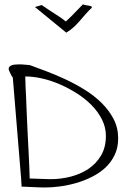

<svg xmlns="http://www.w3.org/2000/svg" viewBox="-20 -833 565 856"><path d="M37.1 -487.3Q35.2 -489.3 32.2 -494.1Q29.3 -499 26.4 -505.4Q23.4 -511.7 21 -517.1Q18.6 -522.5 18.6 -525.4Q18.6 -534.2 26.4 -539.1Q34.2 -543.9 43.9 -544.9Q53.7 -545.9 63 -545.9Q72.3 -545.9 74.2 -545.9Q77.1 -545.9 82.5 -545.4Q87.9 -544.9 94.2 -544.4Q100.6 -543.9 105.5 -543.5Q110.4 -543 112.3 -543Q144.5 -531.2 186 -515.6Q227.5 -500 271.5 -479.5Q315.4 -459 357.4 -433.1Q399.4 -407.2 432.6 -374.5Q465.8 -341.8 486.3 -302.7Q506.8 -263.7 506.8 -215.8Q506.8 -174.8 491.2 -142.1Q475.6 -109.4 449.7 -85.4Q423.8 -61.5 389.6 -44.4Q355.5 -27.3 319.8 -17.1Q284.2 -6.8 248 -2Q211.9 2.9 180.7 2.9Q173.8 2.9 157.2 2.4Q140.6 2 123 1Q105.5 0 91.3 -0.5Q77.1 -1 76.2 -1L74.2 -37.1ZM92.8 -492.2Q92.8 -490.2 92.8 -484.4Q92.8 -478.5 93.3 -471.2Q93.8 -463.9 93.8 -458Q93.8 -452.1 93.8 -449.2Q94.7 -434.6 96.2 -402.3Q97.7 -370.1 99.1 -329.1Q100.6 -288.1 103 -243.7Q105.5 -199.2 107.4 -158.7Q109.4 -118.2 110.8 -85.4Q112.3 -52.7 112.3 -37.1Q118.2 -37.1 131.3 -36.6Q144.5 -36.1 159.2 -35.6Q173.8 -35.2 187 -34.7Q200.2 -34.2 206.1 -34.2Q251 -34.2 294.9 -45.4Q338.9 -56.6 373.5 -79.6Q408.2 -102.5 430.2 -139.2Q452.1 -175.8 452.1 -227.5Q452.1 -265.6 434.6 -300.3Q417 -335 388.2 -364.3Q359.4 -393.6 322.3 -417Q285.2 -440.4 245.6 -457.5Q206.1 -474.6 166.5 -483.4Q127 -492.2 92.8 -492.2ZM273.4 -737.3Q290 -752 298.3 -760.7Q306.6 -769.5 313.5 -776.4Q320.3 -783.2 327.6 -791Q335 -798.8 349.6 -813.5Q357.4 -810.5 364.7 -809.6Q372.1 -808.6 377.4 -807.6Q382.8 -806.6 386.2 -805.2Q389.6 -803.7 389.6 -798.8Q374 -784.2 360.8 -769Q347.7 -753.9 335.4 -739.7Q323.2 -725.6 309.1 -712.4Q294.9 -699.2 275.4 -687.5L135.7 -801.8L166 -810.5Q180.7 -800.8 193.4 -792Q206.1 -783.2 219.2 -774.9Q232.4 -766.6 245.6 -757.8Q258.8 -749 273.4 -737.3Z"/></svg>

Font: Annie Use Your Telescope
Style: Regular
Weight: 400
Designer: Kimberly Geswein
Foundry: Kimberly Geswein
Version: Version 1.002 2001